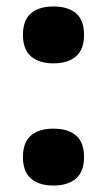

<svg xmlns="http://www.w3.org/2000/svg" viewBox="-20 -567 331 594"><path d="M145 7Q101 7 76 -14.5Q51 -36 51 -81Q51 -127 76 -148Q101 -169 145 -169Q190 -169 215 -148Q240 -127 240 -81Q240 -36 215 -14.5Q190 7 145 7ZM145 -371Q101 -371 76 -392.5Q51 -414 51 -459Q51 -505 76 -526Q101 -547 145 -547Q190 -547 215 -526Q240 -505 240 -459Q240 -414 215 -392.5Q190 -371 145 -371Z"/></svg>

Font: Encode Sans Normal
Style: Bold
Weight: 700
Designer: Pablo Impallari, Andres Torresi
Foundry: Pablo Impallari, Andres Torresi
Version: Version 1.000; ttfautohint (v1.00) -l 8 -r 50 -G 200 -x 14 -